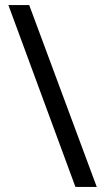

<svg xmlns="http://www.w3.org/2000/svg" viewBox="-20 -735 412 756"><path d="M95 -715 361 1H277L13 -715Z"/></svg>

Font: Noto Sans Myanmar SemiCondensed
Style: Regular
Weight: 400
Width: 4
Designer: Monotype Design Team
Foundry: Monotype Imaging Inc.
Version: Version 2.107; ttfautohint (v1.8.4.7-5d5b)